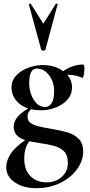

<svg xmlns="http://www.w3.org/2000/svg" viewBox="-20 -750 491 1053"><path d="M194.8 34.2 141.1 24.9Q113.3 58.1 113 120.1Q112.8 182.1 147 216.1Q181.2 250 234.1 250Q287.1 250 319.6 219.5Q352.1 189 352.1 144.5Q352.1 100.1 330.6 79.6Q309.1 59.1 278.6 50.5Q248 42 194.8 34.2ZM140.1 -294.9Q140.1 -243.2 165 -203.1Q189.9 -163.1 229 -163.1Q248 -163.1 262.5 -183.1Q276.9 -203.1 276.9 -251.7Q276.9 -300.3 249 -337.2Q221.2 -374 182.1 -374Q140.1 -374 140.1 -294.9ZM435.1 -396Q442.9 -396 442.9 -375Q442.9 -354 439 -336.9Q435.1 -319.8 432.1 -323.2Q390.1 -340.3 356.9 -339.8H349.1Q375 -309.1 375 -270.5Q375 -231.9 349.6 -203.4Q324.2 -174.8 284.2 -159.9Q244.1 -145 209.7 -145Q175.3 -145 150.9 -150.9Q130.9 -134.8 130.9 -111.3Q130.9 -87.9 147.5 -75.9Q164.1 -64 188 -57.9Q211.9 -51.8 263.4 -43Q314.9 -34.2 349.9 -24.2Q384.8 -14.2 410.4 10Q436 34.2 436 83.3Q436 132.3 401.6 179.2Q367.2 226.1 308.6 254.2Q250 282.2 179 282.2Q107.9 282.2 61 250Q14.2 217.8 14.2 167Q14.2 132.8 36.1 96.9Q58.1 61 118.2 18.1Q55.2 -0.5 55.2 -55.2Q55.2 -109.9 134.8 -154.8Q90.8 -169.9 66.9 -200.9Q43 -231.9 43 -270Q43 -308.1 69.1 -335.9Q95.2 -363.8 135 -378.4Q174.8 -393.1 214.8 -393.1Q281.7 -393.1 326.2 -359.9Q379.9 -396 435.1 -396ZM229 -477.1Q227.1 -472.2 217.8 -472.2Q208.5 -472.2 206.1 -477.1L138.2 -726.1Q137.2 -729 142.1 -730Q147 -731 148.9 -729L217.8 -620.1L286.1 -729Q288.1 -731 292.5 -730Q296.9 -729 295.9 -726.1Z"/></svg>

Font: Cormorant-Bold
Style: Bold
Weight: 700
Designer: Christian Thalmann (Catharsis Fonts)
Version: Version 3.000